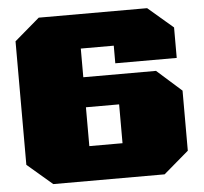

<svg xmlns="http://www.w3.org/2000/svg" viewBox="-52 -792 898 847"><g transform="rotate(-5 396.5 -368.5)"><path d="M150 0 39 -95V-642L150 -737H630L741 -642V-507H469V-585H323V-458H645L754 -361V-95L643 0ZM323 -153H470V-325H323Z"/></g></svg>

Font: Tomorrow ExtraBold
Style: Regular
Weight: 800
Designer: Tony de Marco, Monica Rizzolli
Foundry: Just in Type
Version: Version 2.002